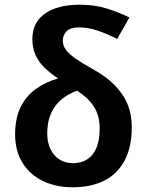

<svg xmlns="http://www.w3.org/2000/svg" viewBox="-20 -783 622 813"><path d="M317 -763Q380 -763 430.5 -747.5Q481 -732 528 -709L476 -618Q435 -639 394.5 -653Q354 -667 314 -667Q278 -667 262 -650.5Q246 -634 246 -611Q246 -591 258 -573.5Q270 -556 297.5 -536.5Q325 -517 370 -492Q427 -461 464 -424Q501 -387 519.5 -343Q538 -299 538 -245Q538 -159 507 -102Q476 -45 420 -17.5Q364 10 288 10Q218 10 163 -16Q108 -42 76 -92.5Q44 -143 44 -214Q44 -281 66.5 -328Q89 -375 130 -405Q171 -435 226 -451Q194 -472 169 -496Q144 -520 130.5 -550Q117 -580 117 -617Q117 -688 170.5 -725.5Q224 -763 317 -763ZM306 -399Q286 -392 264 -379Q242 -366 223 -345Q204 -324 192 -292.5Q180 -261 180 -217Q180 -181 193 -153Q206 -125 230.5 -108.5Q255 -92 289 -92Q325 -92 350.5 -109Q376 -126 389 -158.5Q402 -191 402 -238Q402 -296 376 -334Q350 -372 306 -399Z"/></svg>

Font: Noto Sans Display SemiBold
Style: Regular
Weight: 600
Designer: Monotype Design Team
Foundry: Monotype Imaging Inc.
Version: Version 2.003